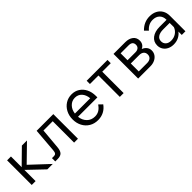

<svg xmlns="http://www.w3.org/2000/svg" viewBox="259 -1602 2711 2711"><g transform="rotate(-45 1615.0 -246.0)"><path d="M85 0V-492H162V-278L380 -492H482L236 -252L505 0H397L162 -224V0Z M555 0V-66H596Q619 -66 631 -80.5Q643 -95 646 -132L675 -492H1008V0H931V-427H746L719 -121Q713 -54 686.5 -27Q660 0 605 0Z M1552 -141 1604 -91Q1565 -37 1512.5 -10.5Q1460 16 1397 16Q1323 16 1266.5 -18Q1210 -52 1178.5 -111.5Q1147 -171 1147 -246Q1147 -321 1178.5 -380.5Q1210 -440 1264.5 -474Q1319 -508 1387 -508Q1454 -508 1505.5 -475Q1557 -442 1586 -383.5Q1615 -325 1615 -249V-219H1228Q1236 -145 1282.5 -98Q1329 -51 1402 -51Q1448 -51 1485 -73Q1522 -95 1552 -141ZM1387 -441Q1325 -441 1281.5 -397Q1238 -353 1229 -282H1535Q1528 -355 1488.5 -398Q1449 -441 1387 -441Z M1844 0V-427H1674V-492H2090V-427H1920V0Z M2210 0V-492H2445Q2517 -492 2561.5 -457.5Q2606 -423 2606 -362Q2606 -290 2541 -259Q2582 -243 2604.5 -213Q2627 -183 2627 -144Q2627 -102 2604.5 -69.5Q2582 -37 2543 -18.5Q2504 0 2454 0ZM2445 -427H2287V-289H2445Q2481 -289 2503.5 -307Q2526 -325 2526 -359Q2526 -427 2445 -427ZM2454 -224H2287V-65H2454Q2497 -65 2522 -86Q2547 -107 2547 -144Q2547 -182 2522.5 -203Q2498 -224 2454 -224Z M2907 16Q2855 16 2815 -4Q2775 -24 2752.5 -59.5Q2730 -95 2730 -140Q2730 -215 2787.5 -259Q2845 -303 2942 -303H3080V-307Q3080 -369 3042.5 -405.5Q3005 -442 2940 -442Q2855 -442 2796 -371L2746 -420Q2830 -508 2945 -508Q3008 -508 3055 -483.5Q3102 -459 3128 -414.5Q3154 -370 3154 -310V0H3081V-67Q3053 -29 3008 -6.5Q2963 16 2907 16ZM2918 -48Q2976 -48 3019 -77.5Q3062 -107 3080 -156V-241H2951Q2884 -241 2847 -215.5Q2810 -190 2810 -143Q2810 -100 2839.5 -74Q2869 -48 2918 -48Z"/></g></svg>

Font: Wix Madefor Text
Style: Regular
Weight: 400
Designer: Dalton Maag Ltd
Foundry: Dalton Maag Ltd
Version: Version 3.100